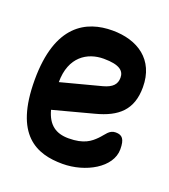

<svg xmlns="http://www.w3.org/2000/svg" viewBox="-74 -225 389 442"><g transform="rotate(20 120.0 -4.0)"><path d="M0 0C0 135 62 160 126 160C182 160 240 128 240 83C240 58 233 50 217 50C201 50 196 63 184 75C172 87 157 100 119 100C88 100 68 86 59 52L157 26C211 12 240 -14 240 -69C240 -137 191 -168 130 -168C66 -168 0 -135 0 0ZM54 -14C54 -76 93 -100 133 -100C173 -100 184 -88 184 -72C184 -56 175 -46 153 -40Z"/></g></svg>

Font: Ekmelos
Style: Regular
Weight: 500
Designer: Thomas Richter (thomas-richter@aon.at)
Version: Version 2.58